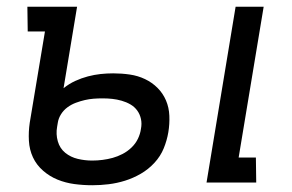

<svg xmlns="http://www.w3.org/2000/svg" viewBox="-20 -540 865 568"><path d="M591 0 677 -520H760L686 -74H737L738 0ZM253 8Q226 8 200 4.5Q174 1 150.5 -8.5Q127 -18 107.5 -35Q88 -52 77.5 -74.5Q67 -97 65.5 -123.5Q64 -150 68 -177L113 -447H62L61 -520H208L168 -279Q184 -292 202.5 -300.5Q221 -309 240 -314Q259 -319 277.5 -321Q296 -323 315 -323Q340 -323 364 -319.5Q388 -316 409 -306Q430 -296 446 -280Q462 -264 471 -243Q480 -222 481 -197.5Q482 -173 478 -149Q474 -125 464.5 -101.5Q455 -78 437 -58.5Q419 -39 396.5 -26Q374 -13 350 -5.5Q326 2 301.5 5Q277 8 253 8ZM253 -65Q268 -65 283.5 -67Q299 -69 313.5 -73Q328 -77 342.5 -84.5Q357 -92 369 -103.5Q381 -115 388 -129.5Q395 -144 397 -159Q400 -174 397 -188Q394 -202 386 -213Q378 -224 366 -231Q354 -238 340 -242Q326 -246 312 -247.5Q298 -249 283 -249Q270 -249 257 -248Q244 -247 231 -244Q218 -241 204.5 -236Q191 -231 179.5 -222.5Q168 -214 160.5 -202Q153 -190 151 -177L149 -165Q145 -143 151 -122Q157 -101 173 -88Q189 -75 210 -70Q231 -65 253 -65Z"/></svg>

Font: Iosevka Plex Etoile
Style: Italic
Weight: 400
Italic angle: -9°
Designer: Belleve Invis
Foundry: Belleve Invis
Version: Version 25.1.1; ttfautohint (v1.8.4)